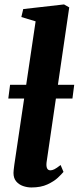

<svg xmlns="http://www.w3.org/2000/svg" viewBox="-20 -837 356 868"><path d="M190.5 -103Q188.5 -85.5 192.8 -76.2Q197 -67 208 -67Q216 -67 225.8 -71.8Q235.5 -76.5 254 -91L267 -60Q259.5 -50.5 241.8 -33.8Q224 -17 194.2 -3.2Q164.5 10.5 122 10.5Q103 10.5 84.2 4Q65.5 -2.5 53.2 -17Q41 -31.5 41 -55Q41 -60.5 41.8 -67.8Q42.5 -75 43.5 -82.2Q44.5 -89.5 45 -94L141 -740.5L76.5 -760L85 -796L269.5 -817L293 -803.5ZM315.5 -453.5 307.5 -391.5H17.5L25.5 -453.5Z"/></svg>

Font: Merriweather 36pt ExtraBold
Style: Italic
Weight: 800
Italic angle: -7.8°
Version: Version 2.101